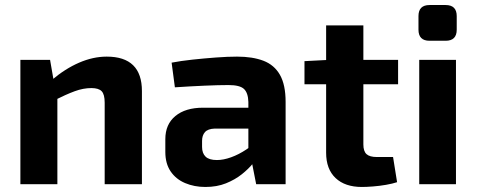

<svg xmlns="http://www.w3.org/2000/svg" viewBox="-20 -732 1897 763"><path d="M404 -507Q544 -507 544 -370V0H396V-324Q396 -357 384 -369.5Q372 -382 343 -382Q311 -382 277 -369.5Q243 -357 193 -332L186 -414Q239 -459 294.5 -483Q350 -507 404 -507ZM179 -494 196 -396 208 -383V0H61V-494Z M922 -507Q984 -507 1027 -490.5Q1070 -474 1092.5 -434.5Q1115 -395 1115 -327V0H998L977 -107L967 -122V-327Q966 -363 949.5 -378.5Q933 -394 888 -394Q849 -394 792 -391.5Q735 -389 675 -385L662 -483Q698 -490 744.5 -495Q791 -500 838 -503.5Q885 -507 922 -507ZM1054 -304 1053 -221H833Q806 -220 794.5 -207Q783 -194 783 -172V-148Q783 -123 797 -109.5Q811 -96 842 -96Q868 -96 898.5 -107Q929 -118 959 -138Q989 -158 1013 -185V-121Q1004 -106 986 -83.5Q968 -61 941 -39.5Q914 -18 878 -3.5Q842 11 796 11Q752 11 715.5 -4.5Q679 -20 658 -51Q637 -82 637 -128V-179Q637 -238 677 -271Q717 -304 787 -304Z M1424 -631V-158Q1424 -131 1436.5 -119.5Q1449 -108 1478 -108H1542L1558 -8Q1540 -2 1514 2.5Q1488 7 1462 9Q1436 11 1418 11Q1351 11 1313.5 -24.5Q1276 -60 1276 -125V-631ZM1562 -494V-397H1190V-489L1286 -494Z M1792 -494V0H1646V-494ZM1751 -712Q1795 -712 1795 -668V-614Q1795 -570 1751 -570H1687Q1643 -570 1643 -614V-668Q1643 -712 1687 -712Z"/></svg>

Font: Exo 2
Style: Bold
Weight: 700
Designer: Natanael Gama
Foundry: Natanael Gama
Version: Version 2.010